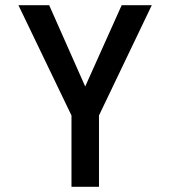

<svg xmlns="http://www.w3.org/2000/svg" viewBox="-20 -720 656 740"><path d="M255.5 0V-275L51 -700H169.5L329.5 -339H287L449 -700H565L361.5 -275V0Z"/></svg>

Font: Overpass Mono SemiBold
Style: Regular
Weight: 600
Monospace: yes
Designer: Delve Withrington, Dave Bailey
Foundry: Delve Fonts LLC
Version: Version 4.000